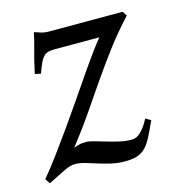

<svg xmlns="http://www.w3.org/2000/svg" viewBox="-81 -523 539 604"><g transform="rotate(-15 188.5 -221.0)"><path d="M378.9 -432.1Q338.9 -388.7 306.6 -345.9Q274.4 -303.2 243.9 -259Q213.4 -214.8 181.9 -168.7Q150.4 -122.6 111.8 -73.2Q113.3 -74.2 125 -77.6Q136.7 -81.1 151.9 -81.1Q161.6 -81.1 178 -76.4Q194.3 -71.8 213.9 -65.9Q233.4 -60.1 253.7 -55.4Q273.9 -50.8 292 -50.8Q296.4 -50.8 302.7 -52Q309.1 -53.2 316.4 -58.6Q323.7 -64 332.5 -74.7Q341.3 -85.4 351.1 -104L368.2 -94.2Q354.5 -64 344.2 -43.9Q334 -23.9 322 -12Q310.1 0 294.4 4.9Q278.8 9.8 254.9 9.8Q231 9.8 209.5 4.6Q188 -0.5 168.9 -6.6Q149.9 -12.7 132.6 -17.8Q115.2 -22.9 100.1 -22.9Q92.3 -22.9 84 -20.5Q75.7 -18.1 65.2 -13.2Q54.7 -8.3 41 -1.2Q27.3 5.9 8.8 15.1L-2 -1Q22.5 -30.3 48.6 -65.7Q74.7 -101.1 101.1 -138.4Q127.4 -175.8 153.1 -213.1Q178.7 -250.5 201.7 -283.9Q224.6 -317.4 244.1 -344.2Q263.7 -371.1 277.8 -388.2H130.9Q119.1 -388.2 111.1 -386Q103 -383.8 96.4 -377.2Q89.8 -370.6 84 -358.2Q78.1 -345.7 70.8 -325.2L51.8 -329.1Q61 -373 70.1 -404.5Q79.1 -436 83 -457Q92.3 -454.6 103 -450.7Q113.8 -446.8 130.9 -446.8H369.1L378.9 -432.1Z"/></g></svg>

Font: Gentium
Style: Italic
Weight: 400
Italic angle: -7°
Designer: J. Victor Gaultney
Version: Version 1.02; 2005; OFL release